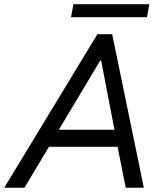

<svg xmlns="http://www.w3.org/2000/svg" viewBox="-59 -880 759 900"><path d="M397.5 -719.7H466.8L615.2 0H530.3L492.2 -191.9H170.4L55.7 0H-39.1ZM285.2 -860.4H641.1L629.9 -799.3H273.9ZM477.5 -272 415 -596.7H411.1L216.8 -272Z"/></svg>

Font: Reddit Sans Chocolate
Style: Italic
Weight: 400
Italic angle: -11.25°
Designer: Stephen Hutchings
Version: Version 1.013